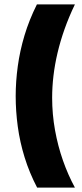

<svg xmlns="http://www.w3.org/2000/svg" viewBox="-20 -735 369 869"><path d="M319 -715Q292 -659 272.5 -604Q253 -549 240.5 -496Q228 -443 222 -392Q216 -341 216 -293Q216 -218 229 -146Q242 -74 265 -8.5Q288 57 319 114H148Q113 47 91.5 -22.5Q70 -92 60.5 -162Q51 -232 51 -300Q51 -366 60.5 -435.5Q70 -505 91 -575Q112 -645 147 -715Z"/></svg>

Font: Bricolage Grotesque 96pt ExtraBold ExtraBold
Style: Regular
Weight: 800
Version: Version 1.001;gftools[0.9.33.dev8+g029e19f]